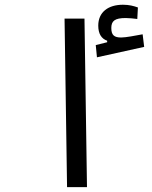

<svg xmlns="http://www.w3.org/2000/svg" viewBox="-20 -770 626 790"><path d="M255.9 0H337.9L327.6 -693.4H245.6ZM378.9 -534.2 573.2 -577.1 566.9 -628.9C536.6 -623.5 498.5 -615.7 478.5 -615.7C450.2 -615.7 438 -625 438 -654.8C438 -683.6 452.1 -695.8 497.1 -695.8C511.7 -695.8 529.3 -693.8 544.9 -691.9L547.4 -739.3C529.8 -745.6 511.2 -750.5 485.8 -750.5C425.3 -750.5 384.3 -720.2 384.3 -664.6C384.3 -631.3 397 -610.8 420.9 -602.5V-596.2L374 -584.5Z"/></svg>

Font: Cascadia Mono PL SemiLight
Style: Regular
Weight: 350
Monospace: yes
Designer: Aaron Bell
Foundry: Saja Typeworks
Version: Version 2404.023